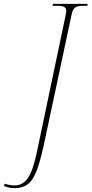

<svg xmlns="http://www.w3.org/2000/svg" viewBox="-148 -734 474 994"><path d="M-71 240Q-88 240 -101 237Q-114 234 -128 229L-123 217Q-99 226 -71 226Q-30 226 -3.5 187.5Q23 149 43 53L193 -661Q194 -666 194.5 -670.5Q195 -675 195 -679Q195 -704 154 -704H124L126 -714H306L304 -704H281Q253 -704 240.5 -694.5Q228 -685 223 -660L77 25Q59 106 40.5 153Q22 200 -4.5 220Q-31 240 -71 240Z"/></svg>

Font: Noto Serif Display ExtraCondensed Thin
Style: Italic
Weight: 100
Width: 2
Italic angle: -12°
Designer: Monotype Design Team
Foundry: Monotype Imaging Inc.
Version: Version 2.009